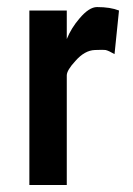

<svg xmlns="http://www.w3.org/2000/svg" viewBox="-20 -526 378 546"><path d="M250 -383.8Q220.7 -382.8 194.3 -352.5Q169.9 -326.2 169.9 -311.5V0H63.5V-496.1H169.9V-415Q182.6 -446.3 206.1 -473.6Q233.4 -505.9 255.9 -505.9Q293.9 -505.9 318.4 -496.1L305.7 -372.1Q289.1 -381.8 280.3 -383.8Q275.4 -384.8 250 -383.8Z"/></svg>

Font: Puritan
Style: Bold
Weight: 700
Version: 2.1